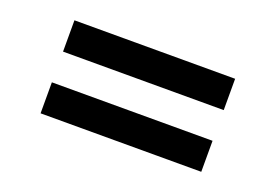

<svg xmlns="http://www.w3.org/2000/svg" viewBox="-55 -541 828 576"><g transform="rotate(20 359.5 -252.5)"><path d="M102 -203H615V-104H102ZM102 -401H615V-301H102Z"/></g></svg>

Font: Reem Kufi Medium
Style: Regular
Weight: 500
Designer: Khaled Hosny
Version: Version 1.001